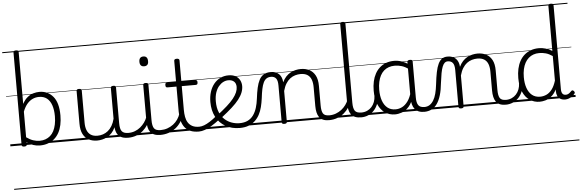

<svg xmlns="http://www.w3.org/2000/svg" viewBox="-71 -1221 5835 1926"><g transform="rotate(-5 2846.0 -258.0)"><path d="M139 14Q125 14 119 9.5Q113 5 113 -4V-935Q113 -945 119.5 -949.5Q126 -954 140 -954Q153 -954 159 -949.5Q165 -945 165 -934V-413Q189 -457 218 -479.5Q247 -502 277.5 -510.5Q308 -519 337 -519Q421 -519 474 -456.5Q527 -394 527 -266Q527 -214 517.5 -170Q508 -126 489 -91.5Q470 -57 442 -33Q414 -9 377.5 4Q341 17 297 17Q261 17 229 6Q197 -5 165 -27V-4Q165 5 158.5 9.5Q152 14 139 14ZM165 -77Q200 -52 232.5 -41Q265 -30 299 -30Q330 -30 356.5 -39.5Q383 -49 404.5 -67.5Q426 -86 440.5 -114Q455 -142 463 -179.5Q471 -217 471 -263Q471 -327 455 -373.5Q439 -420 407.5 -444.5Q376 -469 328 -469Q295 -469 265 -455.5Q235 -442 209.5 -413Q184 -384 165 -335ZM0 428H598V438H0ZM0 -20H598V0H0ZM0 -505H598V-500H0ZM0 -948H598V-938H0Z M873 18Q825 18 788 -1.5Q751 -21 730.5 -61.5Q710 -102 710 -166V-496Q710 -505 716 -509.5Q722 -514 735 -514Q749 -514 755.5 -509.5Q762 -505 762 -496V-171Q762 -127 774.5 -95.5Q787 -64 813 -47Q839 -30 880 -30Q909 -30 936 -39Q963 -48 986 -66.5Q1009 -85 1027 -115Q1045 -145 1055 -186V-496Q1055 -506 1061.5 -510.5Q1068 -515 1082 -515Q1095 -515 1101 -510.5Q1107 -506 1107 -496V-137Q1107 -78 1125.5 -54.5Q1144 -31 1191 -31Q1201 -31 1205.5 -23.5Q1210 -16 1209.5 -7Q1209 2 1203 9.5Q1197 17 1185 17Q1155 17 1133 10.5Q1111 4 1095.5 -9Q1080 -22 1071 -41.5Q1062 -61 1058 -87L1057 -100Q1042 -66 1020.5 -43Q999 -20 974.5 -7Q950 6 924 12Q898 18 873 18ZM578 428H1249V438H578ZM578 -20H1249V0H578ZM578 -505H1249V-500H578ZM578 -948H1249V-938H578Z M1184 17Q1173 17 1167.5 9.5Q1162 2 1162.5 -7Q1163 -16 1170 -23.5Q1177 -31 1190 -31Q1227 -31 1258 -43Q1289 -55 1313 -75Q1337 -95 1355 -120Q1373 -145 1383 -172Q1387 -183 1396 -182.5Q1405 -182 1411 -174.5Q1417 -167 1414 -157Q1403 -124 1383 -93Q1363 -62 1334.5 -37Q1306 -12 1268 2.5Q1230 17 1184 17ZM1249 428V438ZM1249 -20V0ZM1249 -505V-500ZM1249 -948V-938Z M1511 17Q1473 17 1447.5 6.5Q1422 -4 1407.5 -24Q1393 -44 1387 -72.5Q1381 -101 1381 -137V-496Q1381 -506 1387 -510.5Q1393 -515 1406 -515Q1420 -515 1426.5 -510.5Q1433 -506 1433 -496V-137Q1433 -82 1449.5 -56.5Q1466 -31 1517 -31Q1526 -31 1530.5 -23.5Q1535 -16 1534.5 -7Q1534 2 1528.5 9.5Q1523 17 1511 17ZM1407 -683Q1385 -683 1374 -695.5Q1363 -708 1363 -732Q1363 -757 1374 -769.5Q1385 -782 1407 -782Q1428 -782 1439 -769.5Q1450 -757 1450 -732Q1451 -707 1439.5 -695Q1428 -683 1407 -683ZM1249 428H1574V438H1249ZM1249 -20H1574V0H1249ZM1249 -505H1574V-500H1249ZM1249 -948H1574V-938H1249Z M1509 17Q1498 17 1492.5 9.5Q1487 2 1487.5 -7Q1488 -16 1495 -23.5Q1502 -31 1515 -31Q1552 -31 1584.5 -42.5Q1617 -54 1643.5 -74Q1670 -94 1689 -121.5Q1708 -149 1718 -182Q1721 -193 1730.5 -192Q1740 -191 1746.5 -184Q1753 -177 1750 -167Q1738 -125 1716 -91.5Q1694 -58 1662.5 -33.5Q1631 -9 1592 4Q1553 17 1509 17ZM1574 428V438ZM1574 -20V0ZM1574 -505V-500ZM1574 -948V-938Z M1898 17Q1847 17 1811.5 2Q1776 -13 1754.5 -41.5Q1733 -70 1722.5 -110Q1712 -150 1712 -201V-452H1621Q1610 -452 1606 -458Q1602 -464 1602 -476Q1602 -489 1606 -494.5Q1610 -500 1621 -500H1712V-711Q1712 -721 1718.5 -725.5Q1725 -730 1738 -730Q1751 -730 1758 -725.5Q1765 -721 1765 -711V-500H1906Q1917 -500 1921.5 -494.5Q1926 -489 1926 -476Q1926 -464 1921.5 -458Q1917 -452 1906 -452H1765V-213Q1765 -175 1771 -142Q1777 -109 1792.5 -84.5Q1808 -60 1835 -45.5Q1862 -31 1905 -31Q1915 -31 1920 -23.5Q1925 -16 1924.5 -7Q1924 2 1917.5 9.5Q1911 17 1898 17ZM1574 428H1962V438H1574ZM1574 -20H1962V0H1574ZM1574 -505H1962V-500H1574ZM1574 -948H1962V-938H1574Z M1897 17Q1886 17 1880.5 9.5Q1875 2 1875.5 -7Q1876 -16 1883 -23.5Q1890 -31 1903 -31Q1928 -31 1954.5 -41Q1981 -51 2012.5 -71Q2044 -91 2083 -123Q2091 -129 2098.5 -126Q2106 -123 2111 -116Q2116 -109 2116.5 -100Q2117 -91 2109 -85Q2066 -52 2028.5 -29Q1991 -6 1958.5 5.5Q1926 17 1897 17ZM1962 428V438ZM1962 -20V0ZM1962 -505V-500ZM1962 -948V-938Z M2097 -130Q2155 -175 2196.5 -212Q2238 -249 2263.5 -281Q2289 -313 2301 -341.5Q2313 -370 2313 -396Q2313 -432 2292 -451Q2271 -470 2235 -470Q2209 -470 2184 -457.5Q2159 -445 2138 -420Q2117 -395 2104.5 -357.5Q2092 -320 2092 -270Q2092 -205 2111.5 -159.5Q2131 -114 2163 -85.5Q2195 -57 2233.5 -44Q2272 -31 2309 -31Q2321 -31 2326.5 -23.5Q2332 -16 2332 -7Q2332 2 2326.5 9.5Q2321 17 2309 17Q2227 17 2165.5 -18.5Q2104 -54 2070.5 -118Q2037 -182 2037 -268Q2037 -323 2051.5 -369Q2066 -415 2093 -448.5Q2120 -482 2157.5 -500.5Q2195 -519 2241 -519Q2285 -519 2313.5 -502Q2342 -485 2355.5 -458Q2369 -431 2369 -400Q2369 -368 2356 -335Q2343 -302 2315.5 -266.5Q2288 -231 2243.5 -191Q2199 -151 2137 -103ZM1962 428H2450V438H1962ZM1962 -20H2450V0H1962ZM1962 -505H2450V-500H1962ZM1962 -948H2450V-938H1962Z M2309 17Q2297 17 2290.5 9.5Q2284 2 2284 -7Q2284 -16 2290.5 -23.5Q2297 -31 2309 -31Q2359 -31 2393.5 -48Q2428 -65 2450.5 -96.5Q2473 -128 2486 -170Q2499 -212 2505 -262Q2512 -322 2522.5 -369Q2533 -416 2550 -448.5Q2567 -481 2595.5 -498Q2624 -515 2666 -515Q2675 -515 2679.5 -508Q2684 -501 2683.5 -491.5Q2683 -482 2678 -474.5Q2673 -467 2664 -467Q2637 -467 2618.5 -454.5Q2600 -442 2588 -416.5Q2576 -391 2568 -352.5Q2560 -314 2554 -262Q2548 -216 2537.5 -174Q2527 -132 2508.5 -97.5Q2490 -63 2462.5 -37.5Q2435 -12 2397.5 2.5Q2360 17 2309 17ZM2450 428H2550V438H2450ZM2450 -20H2550V0H2450ZM2450 -505H2550V-500H2450ZM2450 -948H2550V-938H2450Z M3209 17Q3172 17 3147.5 6.5Q3123 -4 3109 -24Q3095 -44 3088.5 -72.5Q3082 -101 3082 -137V-326Q3082 -371 3070 -403Q3058 -435 3031.5 -452Q3005 -469 2962 -469Q2935 -469 2907.5 -461Q2880 -453 2856.5 -435Q2833 -417 2814.5 -387.5Q2796 -358 2784 -314V-4Q2784 6 2777.5 10.5Q2771 15 2757 15Q2744 15 2738 10.5Q2732 6 2732 -4V-374Q2732 -424 2715 -445.5Q2698 -467 2664 -467Q2653 -467 2647.5 -474.5Q2642 -482 2642.5 -491.5Q2643 -501 2649 -508Q2655 -515 2666 -515Q2694 -515 2714.5 -507Q2735 -499 2749.5 -484.5Q2764 -470 2772 -450Q2780 -430 2782 -405V-401Q2798 -435 2819 -457.5Q2840 -480 2865 -493.5Q2890 -507 2916.5 -513Q2943 -519 2969 -519Q3017 -519 3054.5 -500Q3092 -481 3114 -440.5Q3136 -400 3136 -334V-137Q3136 -82 3151.5 -56.5Q3167 -31 3215 -31Q3224 -31 3229 -23.5Q3234 -16 3233.5 -7Q3233 2 3227 9.5Q3221 17 3209 17ZM2550 428H3271V438H2550ZM2550 -20H3271V0H2550ZM2550 -505H3271V-500H2550ZM2550 -948H3271V-938H2550Z M3206 17Q3195 17 3189.5 9.5Q3184 2 3184.5 -7Q3185 -16 3192 -23.5Q3199 -31 3212 -31Q3250 -31 3281.5 -43Q3313 -55 3338 -74.5Q3363 -94 3381.5 -119.5Q3400 -145 3410 -172Q3414 -182 3422.5 -182Q3431 -182 3437.5 -175.5Q3444 -169 3441 -159Q3430 -125 3409.5 -93.5Q3389 -62 3359.5 -37Q3330 -12 3291.5 2.5Q3253 17 3206 17ZM3271 428V438ZM3271 -20V0ZM3271 -505V-500ZM3271 -948V-938Z M3533 17Q3495 17 3469.5 6.5Q3444 -4 3429.5 -24Q3415 -44 3409 -72.5Q3403 -101 3403 -137V-934Q3403 -944 3409 -948.5Q3415 -953 3428 -953Q3442 -953 3448.5 -948.5Q3455 -944 3455 -934V-137Q3455 -82 3471.5 -56.5Q3488 -31 3539 -31Q3548 -31 3552.5 -23.5Q3557 -16 3556.5 -7Q3556 2 3550.5 9.5Q3545 17 3533 17ZM3271 428H3595V438H3271ZM3271 -20H3595V0H3271ZM3271 -505H3595V-500H3271ZM3271 -948H3595V-938H3271Z M3530 17Q3519 17 3513.5 9.5Q3508 2 3508.5 -7Q3509 -16 3516 -23.5Q3523 -31 3536 -31Q3569 -31 3595.5 -43Q3622 -55 3641 -76Q3660 -97 3670.5 -125Q3681 -153 3682 -186Q3683 -198 3692 -201.5Q3701 -205 3709.5 -201.5Q3718 -198 3717 -186Q3716 -142 3701.5 -104.5Q3687 -67 3662.5 -40Q3638 -13 3604 2Q3570 17 3530 17ZM3595 428V438ZM3595 -20V0ZM3595 -505V-500ZM3595 -948V-938Z M3872 17Q3817 17 3773 -12Q3729 -41 3704 -98Q3679 -155 3679 -238Q3679 -288 3688.5 -331Q3698 -374 3717 -408.5Q3736 -443 3763.5 -467.5Q3791 -492 3827.5 -505.5Q3864 -519 3909 -519Q3947 -519 3983.5 -506.5Q4020 -494 4056 -470V-419Q4016 -449 3981 -459.5Q3946 -470 3910 -470Q3878 -470 3850.5 -460.5Q3823 -451 3801.5 -432Q3780 -413 3765.5 -385.5Q3751 -358 3743 -322Q3735 -286 3735 -242Q3735 -180 3751.5 -133Q3768 -86 3800.5 -59.5Q3833 -33 3882 -33Q3916 -33 3948 -49Q3980 -65 4006.5 -101.5Q4033 -138 4050 -202L4068 -159Q4047 -85 4013.5 -47Q3980 -9 3942.5 4Q3905 17 3872 17ZM4168 17Q4134 17 4110 7Q4086 -3 4071 -22Q4056 -41 4048.5 -69Q4041 -97 4041 -132V-495Q4041 -506 4048 -510.5Q4055 -515 4069 -515Q4082 -515 4088 -510.5Q4094 -506 4094 -496V-133Q4094 -81 4111 -56Q4128 -31 4174 -31Q4181 -31 4185 -23.5Q4189 -16 4188.5 -7Q4188 2 4183.5 9.5Q4179 17 4168 17ZM3595 428H4230V438H3595ZM3595 -20H4230V0H3595ZM3595 -505H4230V-500H3595ZM3595 -948H4230V-938H3595Z M4165 17Q4156 17 4151.5 9.5Q4147 2 4147.5 -7Q4148 -16 4154 -23.5Q4160 -31 4171 -31Q4202 -31 4224.5 -45.5Q4247 -60 4264 -87.5Q4281 -115 4291.5 -155Q4302 -195 4308 -247Q4316 -318 4326.5 -369Q4337 -420 4352.5 -452Q4368 -484 4390.5 -499.5Q4413 -515 4446 -515Q4455 -515 4459.5 -508Q4464 -501 4463.5 -491.5Q4463 -482 4458 -474.5Q4453 -467 4444 -467Q4426 -467 4413 -455.5Q4400 -444 4390 -419Q4380 -394 4372.5 -354Q4365 -314 4358 -257Q4351 -186 4335.5 -134.5Q4320 -83 4296 -49Q4272 -15 4239.5 1Q4207 17 4165 17ZM4230 428H4330V438H4230ZM4230 -20H4330V0H4230ZM4230 -505H4330V-500H4230ZM4230 -948H4330V-938H4230Z M4989 17Q4952 17 4927.5 6.5Q4903 -4 4889 -24Q4875 -44 4868.5 -72.5Q4862 -101 4862 -137V-326Q4862 -371 4850 -403Q4838 -435 4811.5 -452Q4785 -469 4742 -469Q4715 -469 4687.5 -461Q4660 -453 4636.5 -435Q4613 -417 4594.5 -387.5Q4576 -358 4564 -314V-4Q4564 6 4557.5 10.5Q4551 15 4537 15Q4524 15 4518 10.5Q4512 6 4512 -4V-374Q4512 -424 4495 -445.5Q4478 -467 4444 -467Q4433 -467 4427.5 -474.5Q4422 -482 4422.5 -491.5Q4423 -501 4429 -508Q4435 -515 4446 -515Q4474 -515 4494.5 -507Q4515 -499 4529.5 -484.5Q4544 -470 4552 -450Q4560 -430 4562 -405V-401Q4578 -435 4599 -457.5Q4620 -480 4645 -493.5Q4670 -507 4696.5 -513Q4723 -519 4749 -519Q4797 -519 4834.5 -500Q4872 -481 4894 -440.5Q4916 -400 4916 -334V-137Q4916 -82 4931.5 -56.5Q4947 -31 4995 -31Q5004 -31 5009 -23.5Q5014 -16 5013.5 -7Q5013 2 5007 9.5Q5001 17 4989 17ZM4330 428H5051V438H4330ZM4330 -20H5051V0H4330ZM4330 -505H5051V-500H4330ZM4330 -948H5051V-938H4330Z M4986 17Q4975 17 4969.5 9.5Q4964 2 4964.5 -7Q4965 -16 4972 -23.5Q4979 -31 4992 -31Q5025 -31 5051.5 -43Q5078 -55 5097 -76Q5116 -97 5126.5 -125Q5137 -153 5138 -186Q5139 -198 5148 -201.5Q5157 -205 5165.5 -201.5Q5174 -198 5173 -186Q5172 -142 5157.5 -104.5Q5143 -67 5118.5 -40Q5094 -13 5060 2Q5026 17 4986 17ZM5051 428V438ZM5051 -20V0ZM5051 -505V-500ZM5051 -948V-938Z M5329 17Q5274 17 5230 -12Q5186 -41 5160.5 -98Q5135 -155 5135 -238Q5135 -288 5144.5 -331Q5154 -374 5173 -408.5Q5192 -443 5220 -467.5Q5248 -492 5285 -505.5Q5322 -519 5367 -519Q5400 -519 5432.5 -509.5Q5465 -500 5499 -480V-934Q5499 -944 5505.5 -948.5Q5512 -953 5525 -953Q5539 -953 5545 -948.5Q5551 -944 5551 -934V-91Q5551 -60 5562 -45Q5573 -30 5595 -30Q5605 -30 5615 -33.5Q5625 -37 5634.5 -45Q5644 -53 5654 -63Q5660 -69 5666.5 -68Q5673 -67 5679 -60Q5685 -54 5686.5 -47.5Q5688 -41 5683 -34Q5672 -19 5656 -7.5Q5640 4 5622 10.5Q5604 17 5586 17Q5557 17 5537.5 5.5Q5518 -6 5508.5 -26.5Q5499 -47 5499 -75Q5499 -79 5499 -83.5Q5499 -88 5499 -92Q5476 -47 5446.5 -23.5Q5417 0 5386.5 8.5Q5356 17 5329 17ZM5191 -242Q5191 -180 5207.5 -133Q5224 -86 5256.5 -59.5Q5289 -33 5338 -33Q5370 -33 5400.5 -46.5Q5431 -60 5456.5 -92.5Q5482 -125 5499 -181V-428Q5464 -452 5431.5 -461Q5399 -470 5366 -470Q5334 -470 5307 -460.5Q5280 -451 5258.5 -432Q5237 -413 5222 -385.5Q5207 -358 5199 -322Q5191 -286 5191 -242ZM5051 428H5692V438H5051ZM5051 -20H5692V0H5051ZM5051 -505H5692V-500H5051ZM5051 -948H5692V-938H5051Z"/></g></svg>

Font: Playwrite US Modern Guides
Style: Regular
Weight: 400
Designer: Veronika Burian, José Scaglione
Foundry: TypeTogether
Version: Version 1.003